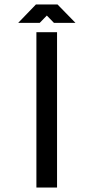

<svg xmlns="http://www.w3.org/2000/svg" viewBox="-20 -845 422 865"><path d="M62 -742 142 -825H239L320 -742H223L191 -775L159 -742ZM144 0V-700H237V0Z"/></svg>

Font: Odibee Sans
Style: Regular
Weight: 400
Designer: James Barnard - Barnard Co. Limited
Version: Version 2.001; ttfautohint (v1.8.3)